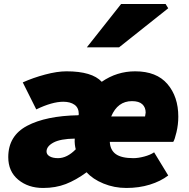

<svg xmlns="http://www.w3.org/2000/svg" viewBox="-20 -920 939 953"><path d="M21 -140Q21 -246 114.5 -295.5Q208 -345 369 -348Q371 -350 371 -354Q371 -385 350 -400Q329 -415 294 -415Q239 -415 160 -377L93 -511Q144 -534 204 -550Q264 -566 310 -566Q437 -566 485 -514Q560 -566 651 -566Q757 -566 811 -503Q865 -440 865 -341Q865 -302 856 -264Q847 -226 840 -216H525Q527 -175 555 -155Q583 -135 642 -135Q666 -135 696 -143Q726 -151 745 -164L815 -49Q777 -20 723.5 -3.5Q670 13 607 13Q547 13 493.5 -9Q440 -31 410 -65Q357 -26 306.5 -6.5Q256 13 194 13Q120 13 70.5 -28Q21 -69 21 -140ZM356 -179Q353 -190 351.5 -203.5Q350 -217 351 -232Q280 -231 245.5 -212.5Q211 -194 211 -168Q211 -153 226.5 -144Q242 -135 268 -135Q313 -135 356 -179ZM703 -361Q703 -387 686.5 -402.5Q670 -418 635 -418Q564 -418 532 -342H700Q703 -357 703 -361ZM581 -900H802L815 -879L571 -685H411Z"/></svg>

Font: Nebula Sans Black
Style: Regular
Weight: 900
Italic angle: -9°
Designer: Paul D. Hunt for Adobe (as Source Sans)
Foundry: Nebula Entertainment & Broadcasting LLC
Version: Version 1.010